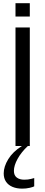

<svg xmlns="http://www.w3.org/2000/svg" viewBox="-20 -902 280 1186"><path d="M75.7 0V-732.4H164.1V0ZM75.7 -799.8V-882.3H164.1V-799.8ZM117.2 263.2Q83 263.2 57.4 252.4Q31.7 241.7 17.3 220.7Q2.9 199.7 2.9 168.9Q2.9 127.4 31 81.3Q59.1 35.2 115.2 0H151.9Q111.3 38.1 88.6 79.3Q65.9 120.6 65.9 153.3Q65.9 181.2 83.5 194.6Q101.1 208 129.9 208Q153.8 208 172.1 203.1Q190.4 198.2 191.4 197.8V249Q185.5 252.9 163.6 258.1Q141.6 263.2 117.2 263.2Z"/></svg>

Font: AntonioLight
Style: Regular
Weight: 300
Designer: Vernon Adams
Foundry: Vernon Adams
Version: Version 1.002